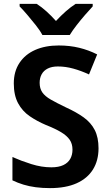

<svg xmlns="http://www.w3.org/2000/svg" viewBox="-20 -958 564 988"><path d="M487 -195Q487 -132 458.5 -86Q430 -40 374.5 -15Q319 10 237 10Q198 10 164 5.5Q130 1 100.5 -8Q71 -17 44 -30V-150Q89 -130 141.5 -113.5Q194 -97 244 -97Q282 -97 306 -108.5Q330 -120 341.5 -140.5Q353 -161 353 -188Q353 -218 338.5 -239Q324 -260 294 -278Q264 -296 216 -315Q171 -334 133 -360Q95 -386 73 -427Q51 -468 51 -529Q51 -590 80 -634Q109 -678 161 -701Q213 -724 282 -724Q339 -724 388 -712Q437 -700 480 -678L438 -575Q397 -594 357 -605Q317 -616 278 -616Q247 -616 226 -605.5Q205 -595 194.5 -576Q184 -557 184 -532Q184 -503 197.5 -483Q211 -463 241.5 -445.5Q272 -428 320 -405Q373 -381 410.5 -354Q448 -327 467.5 -289Q487 -251 487 -195ZM457 -925Q440 -907 417.5 -881Q395 -855 374 -828Q353 -801 339 -778H198Q186 -801 164.5 -828Q143 -855 121 -881Q99 -907 81 -925V-938H169Q194 -922 219 -899.5Q244 -877 268 -850Q293 -877 318.5 -899.5Q344 -922 369 -938H457Z"/></svg>

Font: Noto Sans Display SemiBold
Style: Regular
Weight: 600
Designer: Monotype Design Team
Foundry: Monotype Imaging Inc.
Version: Version 2.003